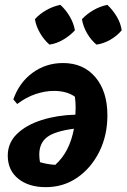

<svg xmlns="http://www.w3.org/2000/svg" viewBox="-20 -760 522 792"><path d="M240 -500Q324 -500 373.5 -441.5Q423 -383 423 -284Q423 -201 389.5 -134Q356 -67 299 -27.5Q242 12 169 12Q98 12 55 -23Q12 -58 12 -118Q12 -171 50.5 -208Q89 -245 152.5 -265Q216 -285 291 -287Q292 -301 292 -317Q292 -339 289 -361Q256 -385 202 -385Q166 -385 127 -372Q88 -359 51 -331L35 -350Q59 -419 114 -459.5Q169 -500 240 -500ZM142 -122Q142 -107 145 -91Q175 -82 208 -80Q238 -107 257 -144Q276 -181 285 -229Q207 -219 174.5 -194.5Q142 -170 142 -122ZM229 -740Q252 -719 268 -691.5Q284 -664 289 -635Q269 -613 241 -596.5Q213 -580 184 -576Q162 -595 145.5 -623Q129 -651 124 -681Q144 -703 171.5 -718.5Q199 -734 229 -740ZM423 -740Q446 -718 462 -691Q478 -664 482 -635Q463 -612 435 -596Q407 -580 378 -576Q356 -594 339.5 -622Q323 -650 318 -681Q339 -703 366 -718.5Q393 -734 423 -740Z"/></svg>

Font: Piazzolla
Style: Bold Italic
Weight: 700
Italic angle: -11.3°
Designer: Juan Pablo del Peral
Foundry: Huerta Tipografica
Version: Version 1.330